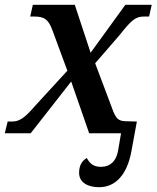

<svg xmlns="http://www.w3.org/2000/svg" viewBox="-44 -556 653 801"><path d="M369 225C438 225 486 173 504 76L527 -49L489 -50C453 -50 443 -57 429 -90L353 -292L456 -411C504 -472 522 -487 556 -487H578L589 -536H479L334 -336L268 -536H93L82 -487H100C144 -487 159 -472 175 -429L237 -261L103 -115C56 -60 35 -49 5 -49H-12L-24 0H84L253 -216L328 0H461L448 76C440 116 416 140 378 140C348 140 332 129 318 103C297 116 286 135 286 165C286 207 325 225 369 225Z"/></svg>

Font: Noto Serif Semi
Style: Italic
Weight: 600
Italic angle: -12°
Designer: Monotype Design Team
Foundry: Monotype Imaging Inc.
Version: Version 1.901